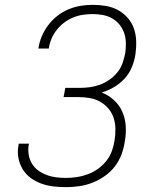

<svg xmlns="http://www.w3.org/2000/svg" viewBox="-20 -763 640 791"><path d="M252 8Q226 8 200 5Q174 2 150.5 -6.5Q127 -15 107 -29.5Q87 -44 74 -65Q61 -86 56 -111.5Q51 -137 56 -163Q56 -165 56.5 -167Q57 -169 57 -171H100Q99 -169 99 -167.5Q99 -166 98 -165Q95 -144 98.5 -124Q102 -104 112.5 -87.5Q123 -71 138.5 -60Q154 -49 172.5 -42Q191 -35 211.5 -32.5Q232 -30 252 -30Q275 -30 297.5 -33.5Q320 -37 341.5 -45Q363 -53 383 -67Q403 -81 418 -100Q433 -119 441 -141Q449 -163 452 -185Q456 -209 455.5 -232.5Q455 -256 448 -277.5Q441 -299 426.5 -316Q412 -333 392.5 -344Q373 -355 350 -359Q327 -363 304 -363H242L249 -401H310Q331 -401 352 -404Q373 -407 393 -414.5Q413 -422 431.5 -435Q450 -448 464 -465.5Q478 -483 485 -503.5Q492 -524 496 -544Q499 -565 498.5 -586.5Q498 -608 491.5 -627Q485 -646 472.5 -661.5Q460 -677 442.5 -687Q425 -697 404.5 -701Q384 -705 362 -705Q342 -705 321.5 -702Q301 -699 281.5 -691Q262 -683 244.5 -670Q227 -657 213.5 -639.5Q200 -622 192 -603Q184 -584 181 -563H138Q142 -589 152 -613Q162 -637 178 -658.5Q194 -680 215.5 -697Q237 -714 262 -724.5Q287 -735 312 -739Q337 -743 362 -743Q390 -743 416.5 -738.5Q443 -734 466 -721.5Q489 -709 506 -689.5Q523 -670 531.5 -646Q540 -622 541 -594.5Q542 -567 538 -539Q534 -513 523.5 -487Q513 -461 494 -440Q475 -419 450.5 -404.5Q426 -390 399 -382Q427 -371 449.5 -350.5Q472 -330 484 -302.5Q496 -275 498 -243Q500 -211 494 -179Q490 -152 480 -125.5Q470 -99 452.5 -76.5Q435 -54 410.5 -37Q386 -20 360 -10Q334 0 306.5 4Q279 8 252 8Z"/></svg>

Font: Iosevka Curly XLtEx
Style: Italic
Weight: 200
Width: 7
Italic angle: -9°
Monospace: yes
Designer: Belleve Invis
Foundry: Belleve Invis
Version: Version 11.1.0; ttfautohint (v1.8.3)